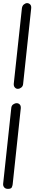

<svg xmlns="http://www.w3.org/2000/svg" viewBox="-20 -852 256 1228"><path d="M113 -160 61 327Q60 336 55.5 346Q51 356 31 356Q15 356 7 346.5Q-1 337 0 324L52 -160Q53 -176 64 -184Q75 -192 87 -192Q98 -192 106 -184Q114 -176 113 -160ZM179 -794 128 -316Q127 -301 116.5 -292.5Q106 -284 95 -284Q84 -283 75.5 -292Q67 -301 68 -316L120 -798Q122 -815 132.5 -823.5Q143 -832 153 -832Q165 -832 173.5 -823Q182 -814 179 -794Z"/></svg>

Font: Edu NSW ACT Foundation
Style: Regular
Weight: 400
Designer: Tina and Corey Anderson
Foundry: Google for Education
Version: Version 1.003